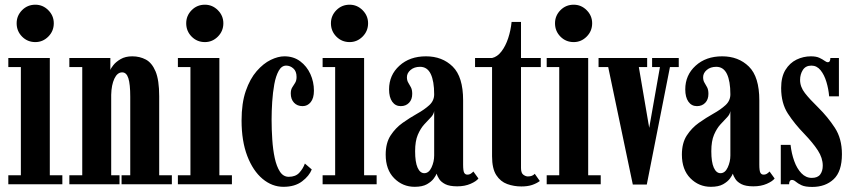

<svg xmlns="http://www.w3.org/2000/svg" viewBox="-20 -764 3536 796"><path d="M126.5 -589.5Q94 -589.5 71.5 -612.2Q49 -635 49 -667.5Q49 -699 71.5 -721.8Q94 -744.5 126.5 -744.5Q157.5 -744.5 180.2 -721.8Q203 -699 203 -667.5Q203 -635 180.2 -612.2Q157.5 -589.5 126.5 -589.5ZM14.5 0V-37.5H66.5V-486H14.5V-523.5H186.5V-37.5H238.5V0Z M267.5 0V-37.5H321V-486H267.5V-523.5H437.5V-473.5Q439 -480 449.8 -493.8Q460.5 -507.5 480.2 -519Q500 -530.5 528.5 -530.5Q559.5 -530.5 584.8 -517Q610 -503.5 625 -467.8Q640 -432 640 -365V-37.5H692.5V0H484V-37.5H520V-363Q520 -415 512.2 -439.5Q504.5 -464 486.5 -464Q466.5 -464 454.2 -438Q442 -412 441 -371V-37.5H475.5V0Z M829.5 -589.5Q797 -589.5 774.5 -612.2Q752 -635 752 -667.5Q752 -699 774.5 -721.8Q797 -744.5 829.5 -744.5Q860.5 -744.5 883.2 -721.8Q906 -699 906 -667.5Q906 -635 883.2 -612.2Q860.5 -589.5 829.5 -589.5ZM717.5 0V-37.5H769.5V-486H717.5V-523.5H889.5V-37.5H941.5V0Z M1155 10.5Q1108 10.5 1068.5 -22.5Q1029 -55.5 1005.2 -117.2Q981.5 -179 981.5 -264.5Q981.5 -336.5 999 -387Q1016.5 -437.5 1044.2 -469.2Q1072 -501 1102.5 -515.8Q1133 -530.5 1159 -530.5Q1197 -530.5 1224.5 -510Q1252 -489.5 1266.8 -457Q1281.5 -424.5 1281.5 -388Q1281.5 -357 1268.2 -340.5Q1255 -324 1234.5 -324Q1212.5 -324 1199 -338.2Q1185.5 -352.5 1185.5 -376.5Q1185.5 -392 1191.5 -401.5Q1197.5 -411 1203.5 -420.5Q1209.5 -430 1209.5 -445Q1209.5 -468.5 1196.2 -480.2Q1183 -492 1166.5 -492Q1147.5 -492 1135.5 -470.5Q1123.5 -449 1117.2 -414.8Q1111 -380.5 1108.5 -341.8Q1106 -303 1106 -268Q1106 -227.5 1108.8 -185.8Q1111.5 -144 1119 -109Q1126.5 -74 1140.5 -52.5Q1154.5 -31 1177 -31Q1205.5 -31 1221 -48Q1236.5 -65 1244 -86L1272.5 -61.5Q1262 -34.5 1232.2 -12Q1202.5 10.5 1155 10.5Z M1429.5 -589.5Q1397 -589.5 1374.5 -612.2Q1352 -635 1352 -667.5Q1352 -699 1374.5 -721.8Q1397 -744.5 1429.5 -744.5Q1460.5 -744.5 1483.2 -721.8Q1506 -699 1506 -667.5Q1506 -635 1483.2 -612.2Q1460.5 -589.5 1429.5 -589.5ZM1317.5 0V-37.5H1369.5V-486H1317.5V-523.5H1489.5V-37.5H1541.5V0Z M1699 10.5Q1649.5 10.5 1614.2 -25Q1579 -60.5 1579 -123Q1579 -171 1599.2 -202.2Q1619.5 -233.5 1649.5 -254.8Q1679.5 -276 1709.5 -292.8Q1739.5 -309.5 1759.8 -328Q1780 -346.5 1780 -373Q1780 -427.5 1765.8 -457.2Q1751.5 -487 1721.5 -487Q1697.5 -487 1682.2 -474Q1667 -461 1667 -444Q1667 -430.5 1672.5 -421.5Q1678 -412.5 1683.5 -402.2Q1689 -392 1689 -375Q1689 -351.5 1675.8 -337.8Q1662.5 -324 1641.5 -324Q1619 -324 1606 -342.5Q1593 -361 1593 -393.5Q1593 -452.5 1635.8 -491.5Q1678.5 -530.5 1746 -530.5Q1813.5 -530.5 1856.8 -488Q1900 -445.5 1900 -348V-82Q1900 -56.5 1904.2 -48.2Q1908.5 -40 1917.5 -40Q1926.5 -40 1933 -44.8Q1939.5 -49.5 1942.5 -53L1963.5 -24Q1955 -12.5 1931 -2Q1907 8.5 1875.5 8.5Q1843.5 8.5 1826 -0.5Q1808.5 -9.5 1800.8 -21.8Q1793 -34 1790 -44Q1788 -37.5 1778.5 -24.2Q1769 -11 1750 -0.2Q1731 10.5 1699 10.5ZM1739 -46Q1758 -46 1769 -69.8Q1780 -93.5 1780 -119.5V-303.5Q1778 -289.5 1766 -277.2Q1754 -265 1738.8 -248.2Q1723.5 -231.5 1712.2 -205.2Q1701 -179 1701 -137Q1701 -92 1711.2 -69Q1721.5 -46 1739 -46Z M2141.5 9Q2110.5 9 2082.8 -1Q2055 -11 2037.5 -38Q2020 -65 2020 -116V-486H1949.5V-523.5H2020Q2042 -528.5 2059 -550.8Q2076 -573 2086.8 -605.5Q2097.5 -638 2101 -673H2140V-523.5H2222V-486H2140V-67.5Q2140 -46.5 2149.8 -39.5Q2159.5 -32.5 2168.5 -32.5Q2187.5 -32.5 2197 -43.5L2218 -13.5Q2204.5 -3.5 2186 2.8Q2167.5 9 2141.5 9Z M2358.5 -589.5Q2326 -589.5 2303.5 -612.2Q2281 -635 2281 -667.5Q2281 -699 2303.5 -721.8Q2326 -744.5 2358.5 -744.5Q2389.5 -744.5 2412.2 -721.8Q2435 -699 2435 -667.5Q2435 -635 2412.2 -612.2Q2389.5 -589.5 2358.5 -589.5ZM2246.5 0V-37.5H2298.5V-486H2246.5V-523.5H2418.5V-37.5H2470.5V0Z M2603.5 1 2501.5 -486H2461.5V-523.5H2663V-486H2628.5L2671.5 -234L2716 -486H2683.5V-523.5H2794V-486H2757.5L2661.5 1Z M2927 10.5Q2877.5 10.5 2842.2 -25Q2807 -60.5 2807 -123Q2807 -171 2827.2 -202.2Q2847.5 -233.5 2877.5 -254.8Q2907.5 -276 2937.5 -292.8Q2967.5 -309.5 2987.8 -328Q3008 -346.5 3008 -373Q3008 -427.5 2993.8 -457.2Q2979.5 -487 2949.5 -487Q2925.5 -487 2910.2 -474Q2895 -461 2895 -444Q2895 -430.5 2900.5 -421.5Q2906 -412.5 2911.5 -402.2Q2917 -392 2917 -375Q2917 -351.5 2903.8 -337.8Q2890.5 -324 2869.5 -324Q2847 -324 2834 -342.5Q2821 -361 2821 -393.5Q2821 -452.5 2863.8 -491.5Q2906.5 -530.5 2974 -530.5Q3041.5 -530.5 3084.8 -488Q3128 -445.5 3128 -348V-82Q3128 -56.5 3132.2 -48.2Q3136.5 -40 3145.5 -40Q3154.5 -40 3161 -44.8Q3167.5 -49.5 3170.5 -53L3191.5 -24Q3183 -12.5 3159 -2Q3135 8.5 3103.5 8.5Q3071.5 8.5 3054 -0.5Q3036.5 -9.5 3028.8 -21.8Q3021 -34 3018 -44Q3016 -37.5 3006.5 -24.2Q2997 -11 2978 -0.2Q2959 10.5 2927 10.5ZM2967 -46Q2986 -46 2997 -69.8Q3008 -93.5 3008 -119.5V-303.5Q3006 -289.5 2994 -277.2Q2982 -265 2966.8 -248.2Q2951.5 -231.5 2940.2 -205.2Q2929 -179 2929 -137Q2929 -92 2939.2 -69Q2949.5 -46 2967 -46Z M3347.5 11Q3318 11 3302.8 3.8Q3287.5 -3.5 3279.2 -10.8Q3271 -18 3263.5 -18Q3251.5 -18 3251.5 0H3217V-163.5H3257.5Q3261.5 -127.5 3272.8 -96.2Q3284 -65 3302.5 -45.8Q3321 -26.5 3345.5 -26.5Q3370 -26.5 3380.5 -40.8Q3391 -55 3391 -77Q3391 -109 3370.8 -140.2Q3350.5 -171.5 3314.5 -209Q3274.5 -250 3246.5 -293Q3218.5 -336 3218.5 -399Q3218.5 -445 3236.2 -474Q3254 -503 3282.2 -516.8Q3310.5 -530.5 3342 -530.5Q3364 -530.5 3377.2 -524.2Q3390.5 -518 3398.5 -512Q3406.5 -506 3412.5 -506Q3422.5 -506 3422.5 -523.5H3458V-364.5H3417.5Q3415 -395 3406.2 -424.2Q3397.5 -453.5 3382 -472.8Q3366.5 -492 3344 -492Q3320 -492 3308.5 -474Q3297 -456 3297 -432.5Q3297 -404 3317 -378.2Q3337 -352.5 3372.5 -318Q3411.5 -279.5 3441 -234.5Q3470.5 -189.5 3470.5 -125Q3470.5 -53 3436.2 -21Q3402 11 3347.5 11Z"/></svg>

Font: Imbue 10pt
Style: Bold
Weight: 700
Designer: Tyler Finck
Foundry: Etcetera Type Company
Version: Version 1.102; ttfautohint (v1.8.3)